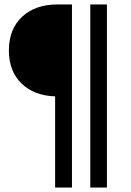

<svg xmlns="http://www.w3.org/2000/svg" viewBox="-20 -695 590 865"><path d="M228.3 150V-260.8Q132.5 -264.2 76.2 -319.6Q20 -375 20 -467.5Q20 -563.3 79.2 -619.2Q138.3 -675 240 -675H304.2V150ZM386.7 150V-675H461.7V150Z"/></svg>

Font: Funnel Sans
Style: Regular
Weight: 400
Designer: NORD ID, Kristian Moeller
Foundry: Dicotype
Version: Version 1.000